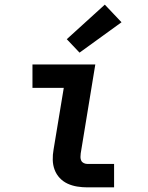

<svg xmlns="http://www.w3.org/2000/svg" viewBox="-20 -808 640 828"><path d="M357 0Q335 0 313 -3.5Q291 -7 271.5 -16Q252 -25 237.5 -40.5Q223 -56 215.5 -76Q208 -96 207.5 -118.5Q207 -141 211 -163L255 -429H120V-530H391L328 -146Q327 -138 327 -130Q327 -122 330.5 -115Q334 -108 341.5 -104.5Q349 -101 357 -101H472V0ZM323 -581 268 -639 432 -788 504 -712Z"/></svg>

Font: Iosevka Slab Extended
Style: Bold Italic
Weight: 700
Width: 7
Italic angle: -9°
Monospace: yes
Designer: Belleve Invis
Foundry: Belleve Invis
Version: Version 11.1.0; ttfautohint (v1.8.3)